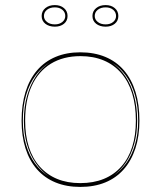

<svg xmlns="http://www.w3.org/2000/svg" viewBox="-20 -721 634 756"><path d="M296 -515Q351 -515 394.5 -497Q438 -479 468 -444Q498 -409 513.5 -359Q529 -309 529 -246Q529 -185 513 -136.5Q497 -88 467 -54Q437 -20 394 -2.5Q351 15 296 15Q242 15 199 -2.5Q156 -20 126 -54Q96 -88 80.5 -136.5Q65 -185 65 -246Q65 -309 80.5 -359Q96 -409 126 -444Q156 -479 199 -497Q242 -515 296 -515ZM297 -500Q229 -500 180 -470Q131 -440 105 -383Q79 -326 79 -246Q79 -188 93.5 -142.5Q108 -97 136.5 -65Q165 -33 205 -16.5Q245 0 296 0Q348 0 388.5 -16.5Q429 -33 457.5 -65Q486 -97 500.5 -142.5Q515 -188 515 -246Q515 -306 500.5 -353Q486 -400 457.5 -433Q429 -466 388.5 -483Q348 -500 297 -500ZM70 -246Q70 -194 82.5 -151.5Q95 -109 117.5 -78Q140 -47 171 -27Q142 -48 120 -79.5Q98 -111 86 -153Q74 -195 74 -246Q74 -301 87 -345.5Q100 -390 123 -423Q146 -456 177 -476Q145 -457 120.5 -424.5Q96 -392 83 -347.5Q70 -303 70 -246ZM524 -246Q524 -302 511.5 -346Q499 -390 476 -422.5Q453 -455 421 -474Q451 -454 473.5 -421Q496 -388 508 -344Q520 -300 520 -246Q520 -196 508.5 -154.5Q497 -113 476 -81.5Q455 -50 426 -29Q456 -49 478 -80Q500 -111 512 -153Q524 -195 524 -246ZM396 -701Q418 -701 432 -689Q446 -677 446 -658Q446 -639 432 -627.5Q418 -616 396 -616Q373 -616 358.5 -627.5Q344 -639 344 -658Q344 -677 358.5 -689Q373 -701 396 -701ZM396 -625Q414 -625 425.5 -634.5Q437 -644 437 -658Q437 -673 425.5 -682.5Q414 -692 396 -692Q377 -692 365 -682.5Q353 -673 353 -658Q353 -644 365 -634.5Q377 -625 396 -625ZM196 -701Q218 -701 232 -689Q246 -677 246 -658Q246 -639 232 -627.5Q218 -616 196 -616Q173 -616 158.5 -627.5Q144 -639 144 -658Q144 -677 158.5 -689Q173 -701 196 -701ZM196 -625Q214 -625 225.5 -634.5Q237 -644 237 -658Q237 -673 225.5 -682.5Q214 -692 196 -692Q177 -692 165 -682.5Q153 -673 153 -658Q153 -644 165 -634.5Q177 -625 196 -625Z"/></svg>

Font: Kalnia Glaze Thin
Style: Regular
Weight: 100
Designer: Frida Medrano
Foundry: Frida Medrano
Version: Version 1.110